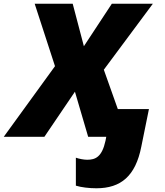

<svg xmlns="http://www.w3.org/2000/svg" viewBox="-81 -734 886 1030"><path d="M436 276C568 276 646 210 677 53L718 -149H551L476 -360L739 -714H519L369 -486L309 -714H105L214 -379L-61 0H157L321 -242L392 0H489L485 21C466 109 430 123 387 123C368 123 343 118 326 112V262C354 271 398 276 436 276Z"/></svg>

Font: Noto Sans UI Black
Style: Italic
Weight: 900
Italic angle: -372°
Designer: Monotype Design Team
Foundry: Monotype Imaging Inc.
Version: Version 1.901